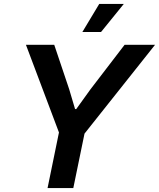

<svg xmlns="http://www.w3.org/2000/svg" viewBox="-20 -957 809 977"><path d="M222 0 280 -283 112 -729H256L332 -503L362 -402H368L440 -502L614 -729H769L410 -277L353 0ZM399 -794 485 -937H610L494 -794Z"/></svg>

Font: Mona Sans ExtraLight SemiBold
Style: Italic
Weight: 600
Italic angle: -11.6951°
Version: Version 2.000